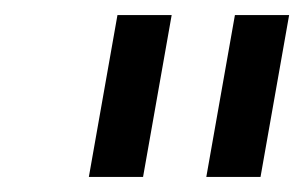

<svg xmlns="http://www.w3.org/2000/svg" viewBox="-20 -720 404 255"><path d="M136 -700H208L170 -485H98ZM292 -700H364L326 -485H254Z"/></svg>

Font: Bai Jamjuree
Style: Italic
Weight: 400
Italic angle: -10°
Version: Version 1.000; ttfautohint (v1.6)